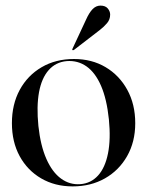

<svg xmlns="http://www.w3.org/2000/svg" viewBox="-20 -655 525 685"><path d="M244 -444.5Q307.5 -444.5 356.5 -415.5Q405.5 -386.5 434 -334.8Q462.5 -283 462.5 -215.5Q462.5 -149 433.5 -98Q404.5 -47 354.2 -18.5Q304 10 239 10Q176 10 127 -18.5Q78 -47 50.2 -97.8Q22.5 -148.5 22.5 -215.5Q22.5 -283 50.5 -334.5Q78.5 -386 128.5 -415.2Q178.5 -444.5 244 -444.5ZM267 2Q304.5 -1 329.8 -28.8Q355 -56.5 365.2 -107.2Q375.5 -158 368.5 -229Q361 -301.5 340.5 -348.8Q320 -396 288.8 -418Q257.5 -440 218 -437Q179 -433.5 153.8 -405Q128.5 -376.5 119.2 -326Q110 -275.5 117 -205.5Q124.5 -135.5 145.5 -88Q166.5 -40.5 197.8 -17.8Q229 5 267 2ZM287.5 -586Q298 -609.5 310.2 -622.2Q322.5 -635 338.5 -635Q356 -635 364.5 -624.8Q373 -614.5 373 -603Q373 -585.5 362 -572.5Q351 -559.5 335.5 -547.5L244 -477Q242.5 -476 241 -475.8Q239.5 -475.5 238.5 -476.5Q237.5 -477.5 237.8 -479Q238 -480.5 239 -482Z"/></svg>

Font: Fraunces 120pt
Style: Regular
Weight: 400
Version: Version 1.000;[b76b70a41]